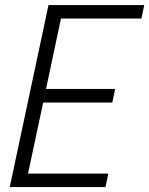

<svg xmlns="http://www.w3.org/2000/svg" viewBox="-20 -758 604 778"><path d="M419 -54.5 407.5 0H19.5L176.5 -737.5H564.5L553 -683H227L166.5 -397.5H446.5L435 -342.5H155L93.5 -54.5Z"/></svg>

Font: Epilogue Light
Style: Italic
Weight: 300
Italic angle: -12°
Designer: Tyler Finck
Foundry: Etcetera Type Co
Version: Version 2.111; ttfautohint (v1.8.3)